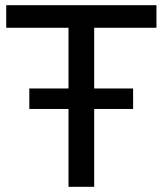

<svg xmlns="http://www.w3.org/2000/svg" viewBox="-20 -720 627 740"><path d="M583 -613H343V-379H493V-300H343V0H244V-300H93V-379H244V-613H4V-700H583Z"/></svg>

Font: Montserrat
Style: Regular
Weight: 500
Designer: Julieta Ulanovsky
Foundry: Julieta Ulanovsky
Version: Version 7.200;PS 007.200;hotconv 1.0.88;makeotf.lib2.5.64775